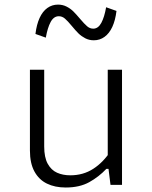

<svg xmlns="http://www.w3.org/2000/svg" viewBox="-20 -803 660 834"><path d="M448 -500H510V0H460L450 -80H448ZM172 -500V-166.5Q172 -119.5 187.2 -91.8Q202.5 -64 227.8 -52.8Q253 -41.5 285.5 -41.5Q341.5 -41.5 385.2 -69.8Q429 -98 462 -149V-69.5H442Q409.5 -35 367.8 -11.8Q326 11.5 265.5 11.5Q218.5 11.5 183.8 -5.5Q149 -22.5 129.5 -58.2Q110 -94 110 -149V-500ZM327.5 -721.5Q346.5 -699 358.5 -688.8Q370.5 -678.5 385 -678.5Q406.5 -678.5 420 -703.5Q433.5 -728.5 441 -771.5L486 -755.5Q481 -714.5 467.8 -686Q454.5 -657.5 434 -642.8Q413.5 -628 387.5 -628Q367 -628 350.2 -636.8Q333.5 -645.5 321.2 -657.5Q309 -669.5 292.5 -689.5Q274 -712 262 -722.2Q250 -732.5 235.5 -732.5Q213.5 -732.5 200 -707.5Q186.5 -682.5 179 -639.5L134 -655.5Q139 -696.5 152 -725Q165 -753.5 185.5 -768.2Q206 -783 232 -783Q252.5 -783 269.5 -774.2Q286.5 -765.5 298.8 -753.2Q311 -741 327.5 -721.5Z"/></svg>

Font: Monaspace Neon Var ExtraLight
Style: Regular
Weight: 200
Designer: Riley Cran and the Lettermatic Team
Version: Version 1.200 (Monaspace Neon Var)